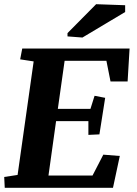

<svg xmlns="http://www.w3.org/2000/svg" viewBox="-21 -891 649 911"><path d="M245.1 -316.4 209 -58.1H418L469.2 -157.2L547.4 -150.9L515.1 0H1.5L-1 -51.3L62.5 -61L138.7 -599.6L74.7 -609.4L84.5 -660.6H593.8L584.5 -504.4H503.4L483.9 -602.5H285.6L253.4 -374.5H408.2L427.7 -436.5L478 -426.8L450.7 -253.4L398.4 -251V-316.4ZM299.3 -733.9 435.1 -871.1 572.8 -866.2V-834L370.1 -712.9L299.3 -718.3Z"/></svg>

Font: Noticia Text
Style: Bold Italic
Weight: 700
Italic angle: -8°
Designer: JM Sole
Foundry: JM Sole
Version: Version 1.003